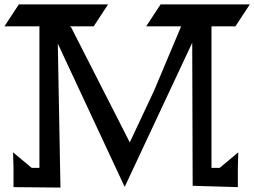

<svg xmlns="http://www.w3.org/2000/svg" viewBox="-50 -840 1148 867"><path d="M35 -820H438L373 -721H265L271 -717L536 -197L645 -429L768 -721H610L675 -820H1078L1013 -721H905V-82H942L1026 -152L1024 -82V5L820 -1L818 -647L513 4L211 -643L223 7L11 5V-82L9 -152L93 -82H128V-721H-30Z"/></svg>

Font: Holi Hai
Style: Regular
Weight: 400
Designer: Dr Anirban Mitra
Foundry: Dr Anirban Mitra
Version: Version 0.5